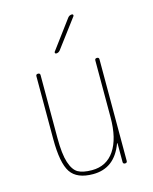

<svg xmlns="http://www.w3.org/2000/svg" viewBox="-114 -826 729 913"><g transform="rotate(-15 250.0 -370.0)"><path d="M230.5 9.8Q151.4 9.8 120.6 -36.1Q89.8 -82 89.8 -200.2V-509.8Q89.8 -519.5 100.1 -519.5Q110.4 -519.5 110.4 -509.8V-200.2Q110.4 -121.1 124 -79.1Q137.7 -37.1 161.6 -23.4Q185.5 -9.8 230.5 -9.8Q301.8 -9.8 340.8 -67.4Q379.9 -125 379.9 -230.5V-509.8Q379.9 -519.5 390.1 -519.5Q400.4 -519.5 400.4 -509.8V-9.8Q400.4 0 390.1 0Q379.9 0 379.9 -9.8V-101.6Q379.9 -102.5 378.9 -102.5Q377 -102.5 377 -100.6Q335.9 9.8 230.5 9.8ZM209 -589.8Q205.1 -589.8 203.6 -593.3Q202.1 -596.7 204.1 -599.6L308.6 -740.2Q316.4 -750 329.1 -750Q333 -750 334.5 -746.6Q335.9 -743.2 334 -740.2L228.5 -599.6Q220.7 -589.8 209 -589.8Z"/></g></svg>

Font: Rounded Mgen+ 1m thin
Style: Regular
Weight: 100
Designer: [Source Han Sans]
Ryoko NISHIZUKA  (kana & ideographs); Paul D. Hunt (Latin, Greek & Cyrillic); Wenlong ZHANG  (bopomofo
Version: Version 1.059.20150602